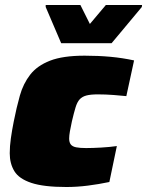

<svg xmlns="http://www.w3.org/2000/svg" viewBox="-20 -741 589 769"><path d="M246 8Q155 8 105.5 -8.5Q56 -25 37.5 -55.5Q19 -86 19 -127Q19 -155 23.5 -187Q28 -219 35 -254Q46 -310 59.5 -358Q73 -406 101 -442Q129 -478 180.5 -498Q232 -518 319 -518Q374 -518 422.5 -513.5Q471 -509 517 -499L486 -356Q468 -358 435.5 -360.5Q403 -363 372 -363Q343 -363 326 -358.5Q309 -354 299 -343Q289 -332 282.5 -310.5Q276 -289 268 -255Q263 -232 260 -215Q257 -198 257 -186Q257 -171 263.5 -162.5Q270 -154 285 -151Q300 -148 325 -148Q351 -148 385.5 -150Q420 -152 448 -156L418 -12Q375 -3 331.5 2.5Q288 8 246 8ZM225 -568 163 -713V-721H302L340 -645L404 -721H549L548 -713L427 -568Z"/></svg>

Font: Saira SemiExpanded Black
Style: Italic
Weight: 900
Width: 6
Italic angle: -12°
Designer: Hector Gatti with collaboration of the Omnibus-Type team
Foundry: Omnibus-Type
Version: Version 1.101